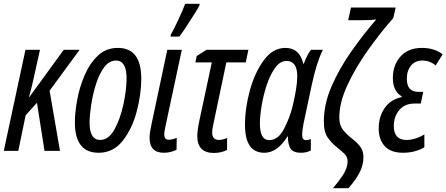

<svg xmlns="http://www.w3.org/2000/svg" viewBox="-20 -800 2367 1018"><path d="M77 0 116 -189 176 -255 216 0H298L243 -319L402 -536H318L136 -286H134Q143 -319 149.5 -345.5Q156 -372 160 -392L192 -536H115L0 0Z M729 -383Q729 -546 605 -546Q542 -546 498.5 -504.5Q455 -463 428 -399.5Q401 -336 389 -269Q377 -202 377 -151Q377 10 503 10Q581 10 631 -54Q681 -118 705 -209.5Q729 -301 729 -383ZM455 -150Q455 -189 463.5 -244.5Q472 -300 489 -354Q506 -408 532.5 -443.5Q559 -479 595 -479Q651 -479 651 -385Q651 -324 634.5 -247Q618 -170 587 -114Q556 -58 511 -58Q455 -58 455 -150Z M931 -606Q944 -623 965.5 -655.5Q987 -688 1007.5 -720.5Q1028 -753 1037 -770L1039 -780H962Q951 -751 927 -698.5Q903 -646 886 -617L884 -606ZM916 -6 917 -69Q892 -59 874 -59Q851 -59 851 -88Q851 -97 853 -107Q855 -117 857 -129L944 -536H867L782 -135Q778 -117 775.5 -99.5Q773 -82 773 -70Q773 10 849 10Q884 10 916 -6Z M1184 -5V-68Q1174 -64 1162.5 -61Q1151 -58 1141 -58Q1105 -58 1105 -97Q1105 -116 1113 -150L1180 -469H1283L1297 -536H1075L1023 -503L1016 -469H1103L1037 -160Q1026 -107 1026 -79Q1026 11 1114 11Q1153 11 1184 -5Z M1504 -76H1507Q1505 -48 1516.5 -19Q1528 10 1577 10Q1604 10 1628 -2V-63Q1616 -57 1603 -57Q1582 -57 1582 -84Q1582 -106 1589 -143L1633 -350Q1659 -471 1692 -536H1629Q1607 -508 1591 -462H1588Q1569 -546 1493 -546Q1427 -546 1379 -481Q1331 -416 1305 -321.5Q1279 -227 1279 -137Q1279 10 1382 10Q1450 10 1504 -76ZM1358 -146Q1358 -183 1367 -238.5Q1376 -294 1394 -348.5Q1412 -403 1438.5 -440Q1465 -477 1499 -477Q1556 -477 1556 -396Q1556 -364 1549.5 -325Q1543 -286 1532 -239Q1517 -177 1486 -117Q1455 -57 1407 -57Q1358 -57 1358 -146Z M1827 198Q1862 160 1884.5 118.5Q1907 77 1907 33Q1907 0 1890 -22.5Q1873 -45 1849 -63Q1818 -87 1798.5 -111.5Q1779 -136 1779 -177Q1779 -256 1822 -348.5Q1865 -441 1930.5 -533.5Q1996 -626 2065 -704L2078 -760H1841L1826 -693H1902Q1950 -693 1975 -697Q1905 -616 1841.5 -525.5Q1778 -435 1737.5 -341Q1697 -247 1697 -155Q1697 -100 1718 -70Q1739 -40 1773 -14Q1793 2 1808 17.5Q1823 33 1823 55Q1823 92 1796.5 131Q1770 170 1745 198Z M2230 -19V-87Q2181 -58 2135 -58Q2068 -58 2068 -132Q2068 -182 2097 -216.5Q2126 -251 2178 -251H2211L2224 -313H2198Q2137 -313 2137 -382Q2137 -425 2159 -452Q2181 -479 2219 -479Q2259 -479 2290 -453L2327 -512Q2283 -546 2217 -546Q2144 -546 2103.5 -500.5Q2063 -455 2063 -387Q2063 -316 2110 -289L2109 -285Q2050 -272 2019 -226.5Q1988 -181 1988 -119Q1988 -59 2020.5 -24.5Q2053 10 2117 10Q2180 10 2230 -19Z"/></svg>

Font: Noto Sans Display Condensed
Style: Italic
Weight: 400
Width: 3
Designer: Monotype Design team
Foundry: Monotype Imaging Inc.
Version: 1.000